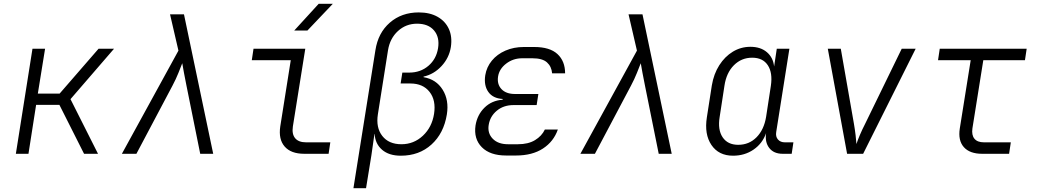

<svg xmlns="http://www.w3.org/2000/svg" viewBox="-20 -805 5440 1005"><path d="M63 0 150 -550H216L178 -315H292L496 -550H577L349 -286L493 0H420L291 -256H169L129 0Z M618 0 914 -540 870 -730H943L1096 0H1028L956 -357Q949 -391 943 -423.5Q937 -456 934 -474Q927 -456 914 -423.5Q901 -391 883 -357L694 0Z M1573 0Q1503 0 1470 -38Q1437 -76 1447 -143L1502 -490H1298L1307 -550H1578L1513 -143Q1507 -103 1525 -81.5Q1543 -60 1582 -60H1709L1700 0ZM1520 -645 1648 -785H1722L1589 -645Z M1830 180 1945 -542Q1959 -633 2020.5 -686.5Q2082 -740 2172 -740Q2230 -740 2270.5 -717Q2311 -694 2329.5 -653.5Q2348 -613 2340 -559Q2331 -502 2291 -459Q2251 -416 2197 -404V-401Q2263 -390 2297 -335.5Q2331 -281 2319 -206Q2303 -107 2238.5 -48.5Q2174 10 2078 10Q2016 10 1980 -21Q1944 -52 1941 -104H1940L1924 8L1896 180ZM2081 -50Q2146 -50 2193.5 -94.5Q2241 -139 2252 -209Q2263 -280 2228.5 -324Q2194 -368 2128 -368H2077L2086 -425H2122Q2181 -425 2222.5 -460.5Q2264 -496 2273 -553Q2282 -610 2252 -645.5Q2222 -681 2163 -681Q2105 -681 2063 -642.5Q2021 -604 2011 -542L1958 -207Q1947 -137 1981 -93.5Q2015 -50 2081 -50Z M2681 9H2629Q2545 9 2502 -34.5Q2459 -78 2469 -148Q2478 -204 2516 -241.5Q2554 -279 2611 -283V-287Q2560 -290 2536 -324Q2512 -358 2520 -411Q2527 -454 2554.5 -487.5Q2582 -521 2625.5 -540Q2669 -559 2722 -559H2776Q2858 -559 2898 -522Q2938 -485 2938 -421H2870Q2867 -457 2843 -478.5Q2819 -500 2767 -500H2713Q2666 -500 2629.5 -472Q2593 -444 2587 -404Q2581 -364 2605 -338.5Q2629 -313 2676 -313H2798L2789 -255H2668Q2616 -255 2580.5 -225.5Q2545 -196 2538 -151Q2531 -108 2559 -79Q2587 -50 2639 -50H2691Q2745 -50 2780.5 -71.5Q2816 -93 2832 -127H2900Q2878 -64 2822 -27.5Q2766 9 2681 9Z M3018 0 3314 -540 3270 -730H3343L3496 0H3428L3356 -357Q3349 -391 3343 -423.5Q3337 -456 3334 -474Q3327 -456 3314 -423.5Q3301 -391 3283 -357L3094 0Z M3817 10Q3742 10 3704 -46Q3666 -102 3680 -191L3706 -358Q3716 -418 3745 -463.5Q3774 -509 3816 -534.5Q3858 -560 3908 -560Q3961 -560 3994 -532Q4027 -504 4032 -457L4046 -550H4112L4043 -114Q4039 -90 4052 -75Q4065 -60 4088 -60H4133L4124 0H4077Q4030 0 4006.5 -30.5Q3983 -61 3990 -108Q3971 -54 3924.5 -22Q3878 10 3817 10ZM3844 -47Q3901 -47 3940 -86.5Q3979 -126 3990 -193L4015 -356Q4025 -424 3999 -463.5Q3973 -503 3917 -503Q3861 -503 3821.5 -463.5Q3782 -424 3772 -356L3747 -193Q3736 -126 3762.5 -86.5Q3789 -47 3844 -47Z M4414 0 4313 -550H4381L4450 -156Q4455 -127 4458.5 -97.5Q4462 -68 4463 -51Q4468 -68 4480.5 -97.5Q4493 -127 4508 -156L4700 -550H4773L4498 0Z M5121 0Q5056 0 5025 -35Q4994 -70 5004 -133L5061 -490H4890L4899 -550H5354L5345 -490H5127L5070 -133Q5065 -98 5080.5 -79Q5096 -60 5130 -60H5271L5262 0Z"/></svg>

Font: JetBrains Mono NL ExtraLight
Style: Italic
Weight: 200
Italic angle: -9°
Monospace: yes
Designer: Philipp Nurullin, Konstantin Bulenkov
Foundry: JetBrains
Version: Version 2.305; ttfautohint (v1.8.4.7-5d5b)